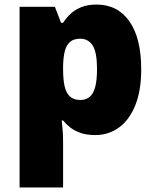

<svg xmlns="http://www.w3.org/2000/svg" viewBox="-20 -583 683 843"><path d="M404 -563Q496 -563 548 -489.5Q600 -416 600 -278Q600 -184 573.5 -119.5Q547 -55 501.5 -22.5Q456 10 398 10Q359 10 332 0Q305 -10 287 -24.5Q269 -39 257 -54H251Q253 -35 255 -13Q257 9 257 38V240H66V-553H221L248 -483H257Q271 -505 290.5 -523Q310 -541 338 -552Q366 -563 404 -563ZM332 -413Q304 -413 288 -399.5Q272 -386 265 -360Q258 -334 257 -294V-279Q257 -235 263.5 -205Q270 -175 287 -159.5Q304 -144 333 -144Q357 -144 373.5 -157.5Q390 -171 398 -201Q406 -231 406 -280Q406 -353 387 -383Q368 -413 332 -413Z"/></svg>

Font: Noto Sans Khmer Black
Style: Regular
Weight: 900
Version: Version 2.003